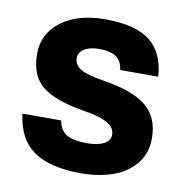

<svg xmlns="http://www.w3.org/2000/svg" viewBox="-67 -607 661 685"><g transform="rotate(10 263.0 -264.0)"><path d="M261.2 -542Q371.6 -542 424.1 -500Q476.6 -458 481.9 -373H344.2Q339.4 -407.2 317.6 -420.7Q295.9 -434.1 257.8 -434.1Q225.1 -434.1 204.6 -421.9Q184.1 -409.7 184.1 -388.2Q184.1 -363.3 207.8 -349.1Q231.4 -335 292 -325.2Q398.4 -309.1 448.2 -268.8Q498 -228.5 498 -151.9Q498 -97.7 466.8 -59.6Q435.5 -21.5 384.8 -3.7Q334 14.2 269 14.2Q156.2 14.2 97.4 -27.6Q38.6 -69.3 27.8 -159.2H168Q174.3 -124 198.5 -109.6Q222.7 -95.2 272.9 -95.2Q311.5 -95.2 333.7 -107.2Q356 -119.1 356 -140.1Q356 -166 328.6 -181.9Q301.3 -197.8 242.2 -207Q134.3 -224.6 88.1 -262.7Q42 -300.8 42 -378.9Q42 -452.1 102.1 -497.1Q162.1 -542 261.2 -542Z"/></g></svg>

Font: Nacelle Bold
Style: Regular
Weight: 700
Designer: Sora Sagano
Foundry: Sora Sagano
Version: Version 1.000;FEAKit 1.0